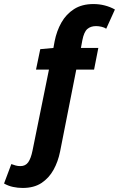

<svg xmlns="http://www.w3.org/2000/svg" viewBox="-127 -733 588 949"><path d="M-15 196Q-39 196 -62.5 191Q-86 186 -107 174L-71 78Q-60 82 -49.5 85Q-39 88 -26 88Q-1 88 12.5 69Q26 50 34 10L115 -389H51L72 -490L137 -496L143 -529Q153 -580 176.5 -621.5Q200 -663 239 -688Q278 -713 335 -713Q364 -713 391 -706Q418 -699 441 -686L398 -591Q390 -597 375.5 -600.5Q361 -604 348 -604Q321 -604 304.5 -589.5Q288 -575 280 -534L273 -496H359L338 -389H250L170 16Q160 66 137.5 106.5Q115 147 78 171.5Q41 196 -15 196Z"/></svg>

Font: Source Sans 3
Style: Bold Italic
Weight: 700
Italic angle: -11°
Designer: Paul D. Hunt
Foundry: Adobe
Version: Version 3.052;hotconv 1.1.0;makeotfexe 2.6.0